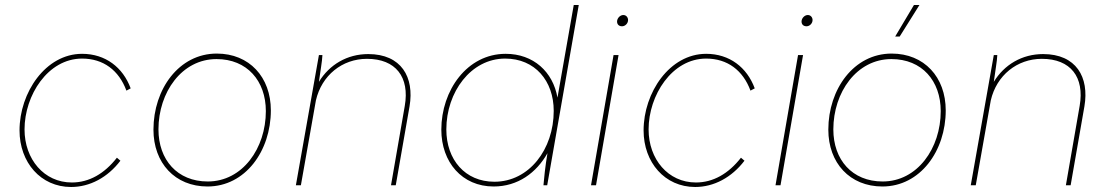

<svg xmlns="http://www.w3.org/2000/svg" viewBox="-20 -740 4420 767"><path d="M264 7C339 7 410 -31 461 -98L447 -110C397 -46 336 -11 267 -11C156 -11 78 -104 78 -223C78 -359 171 -506 308 -506C393 -506 455 -459 485 -378L502 -387C471 -471 401 -525 308 -525C162 -525 58 -370 58 -219C58 -91 143 7 264 7Z M809 5C960 5 1062 -137 1062 -299C1062 -432 976 -526 846 -526C695 -526 593 -384 593 -222C593 -89 679 5 809 5ZM810 -15C688 -15 613 -102 613 -223C613 -371 706 -504 845 -504C967 -504 1042 -417 1042 -296C1042 -148 949 -15 810 -15Z M1162 0H1182L1242 -339C1265 -439 1347 -505 1446 -505C1561 -505 1617 -432 1597 -317L1542 0H1561L1616 -315C1636 -432 1583 -524 1451 -524C1367 -524 1296 -482 1254 -413C1260 -459 1267 -494 1268 -520H1254Z M2151 0H2166L2292 -720H2272L2207 -350C2189 -453 2111 -525 2000 -525C1846 -525 1743 -379 1743 -222C1743 -92 1826 5 1952 5C2049 5 2123 -50 2167 -128C2158 -75 2153 -25 2151 0ZM1998 -506C2117 -506 2192 -417 2192 -297C2192 -144 2094 -14 1955 -14C1838 -14 1763 -102 1763 -223C1763 -372 1861 -506 1998 -506Z M2341 0H2361L2451 -520H2431ZM2465 -635C2477 -635 2489 -646 2489 -660C2489 -670 2482 -680 2470 -680C2457 -680 2445 -667 2445 -654C2445 -643 2452 -635 2465 -635Z M2757 7C2832 7 2903 -31 2954 -98L2940 -110C2890 -46 2829 -11 2760 -11C2649 -11 2571 -104 2571 -223C2571 -359 2664 -506 2801 -506C2886 -506 2948 -459 2978 -378L2995 -387C2964 -471 2894 -525 2801 -525C2655 -525 2551 -370 2551 -219C2551 -91 2636 7 2757 7Z M3078 0H3098L3188 -520H3168ZM3202 -635C3214 -635 3226 -646 3226 -660C3226 -670 3219 -680 3207 -680C3194 -680 3182 -667 3182 -654C3182 -643 3189 -635 3202 -635Z M3505 5C3656 5 3758 -137 3758 -299C3758 -432 3672 -526 3542 -526C3391 -526 3289 -384 3289 -222C3289 -89 3375 5 3505 5ZM3506 -15C3384 -15 3309 -102 3309 -223C3309 -371 3402 -504 3541 -504C3663 -504 3738 -417 3738 -296C3738 -148 3645 -15 3506 -15ZM3574 -594 3653 -720H3631L3556 -594Z M3858 0H3878L3938 -339C3961 -439 4043 -505 4142 -505C4257 -505 4313 -432 4293 -317L4238 0H4257L4312 -315C4332 -432 4279 -524 4147 -524C4063 -524 3992 -482 3950 -413C3956 -459 3963 -494 3964 -520H3950Z"/></svg>

Font: Fixel Text 20240404 Thin
Style: Italic
Weight: 100
Width: 4
Italic angle: -10°
Designer: AlfaBravo + MacPaw
Foundry: Kyrylo Tkachov, Marchela Mozhyna, Serhii Makarenko, Maria Weinstein, Zakhar Kryvoshyya
Version: Version 1.211;Glyphs 3.2 (3225)